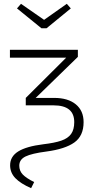

<svg xmlns="http://www.w3.org/2000/svg" viewBox="-20 -783 490 1006"><path d="M33 83Q33 37 75.5 10.5Q118 -16 206 -27Q266 -34 301 -46Q336 -58 352.5 -81Q369 -104 369 -143Q369 -231 261 -231H115V-270L327 -481H32V-522H388V-485L167 -270H264Q336 -270 377 -236.5Q418 -203 418 -143Q418 -71 369.5 -36.5Q321 -2 223 11Q146 21 113.5 37Q81 53 81 85Q81 112 99 131Q117 150 159 171L143 203Q88 179 60.5 150.5Q33 122 33 83ZM351 -739 224 -635H197L69 -739L90 -763L211 -679L330 -763Z"/></svg>

Font: FiraGO ExtraLight
Style: Regular
Weight: 200
Designer: bBox Type
Foundry: bBox Type GmbH
Version: Version 1.001